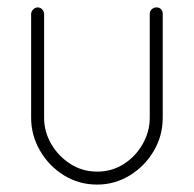

<svg xmlns="http://www.w3.org/2000/svg" viewBox="-20 -492 523 518"><path d="M242 6Q193 6 152.5 -19Q112 -44 88 -85.5Q64 -127 64 -174V-454Q64 -461 69.5 -466.5Q75 -472 82 -472Q89 -472 94 -466.5Q99 -461 99 -454V-174Q99 -137 118 -104Q137 -71 169.5 -50Q202 -29 242 -29Q282 -29 314 -49.5Q346 -70 365 -103.5Q384 -137 384 -174V-455Q384 -462 389.5 -467Q395 -472 402 -472Q410 -472 414.5 -467Q419 -462 419 -455V-174Q419 -126 395 -85Q371 -44 330.5 -19Q290 6 242 6Z"/></svg>

Font: Dosis ExtraLight ExtraLight
Style: Regular
Weight: 250
Version: Version 3.001; ttfautohint (v1.8.2)